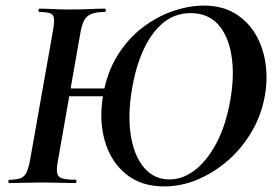

<svg xmlns="http://www.w3.org/2000/svg" viewBox="-20 -656 986 688"><path d="M186 -311 191 -339H401L396 -311ZM88 -84 170 -547Q178 -591 169 -602Q160 -613 122 -613Q118 -613 118 -619Q118 -625 122 -625Q143 -625 170.5 -623.5Q198 -622 227 -622Q269 -622 300 -623.5Q331 -625 356 -625Q359 -625 359 -619Q359 -613 356 -613Q325 -613 307.5 -606Q290 -599 281.5 -583Q273 -567 268 -538L187 -77Q182 -49 185 -35Q188 -21 203.5 -16.5Q219 -12 250 -12Q254 -12 254 -6Q254 0 250 0Q223 0 192.5 -1Q162 -2 122 -2Q93 -2 63.5 -1Q34 0 14 0Q10 0 10 -6Q10 -12 14 -12Q41 -12 55 -18Q69 -24 76 -40Q83 -56 88 -84ZM568 12Q485 12 430.5 -33Q376 -78 355 -153Q334 -228 350 -318Q364 -398 401.5 -458Q439 -518 491 -557.5Q543 -597 600.5 -616.5Q658 -636 710 -636Q774 -636 820 -609Q866 -582 894 -536Q922 -490 931 -432Q940 -374 929 -313Q917 -244 882.5 -185Q848 -126 798 -82Q748 -38 689 -13Q630 12 568 12ZM587 -13Q635 -13 678.5 -46.5Q722 -80 755.5 -143Q789 -206 805 -296Q821 -386 809.5 -457Q798 -528 761.5 -568.5Q725 -609 663 -609Q584 -609 530 -538Q476 -467 454 -343Q437 -247 448.5 -172.5Q460 -98 496 -55.5Q532 -13 587 -13Z"/></svg>

Font: Cormorant Garamond Light
Style: Italic
Weight: 300
Italic angle: -10°
Designer: Christian Thalmann (Catharsis Fonts)
Foundry: Catharsis Fonts
Version: Version 4.001